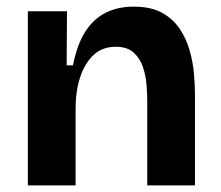

<svg xmlns="http://www.w3.org/2000/svg" viewBox="-20 -559 665 579"><path d="M64 0V-316V-525H182L181 -362H200Q213 -427 238.5 -465.5Q264 -504 300.5 -521.5Q337 -539 383 -539Q435 -539 468.5 -520.5Q502 -502 522 -472Q542 -442 552 -406.5Q562 -371 565 -336Q568 -301 568 -273V0H424V-256Q424 -275 422 -302Q420 -329 411.5 -355.5Q403 -382 383.5 -400Q364 -418 329 -418Q289 -418 262.5 -393.5Q236 -369 222 -327Q208 -285 208 -233V0Z"/></svg>

Font: Bricolage Grotesque 48pt Condensed ExtraBold
Style: Bold
Weight: 700
Version: Version 1.000;gftools[0.9.30]